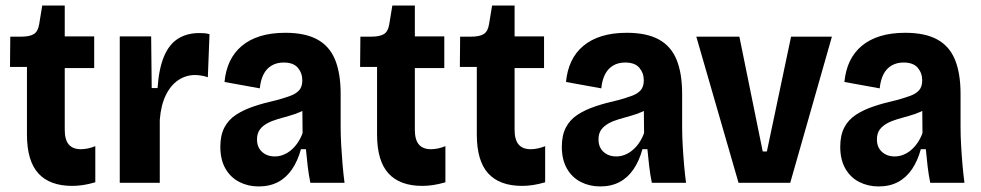

<svg xmlns="http://www.w3.org/2000/svg" viewBox="-20 -658 3532 691"><path d="M240 11Q159 11 118 -34Q77 -79 77 -174V-417H16L17 -526H55Q87 -526 102 -535.5Q117 -545 121 -571L132 -638H213V-527H319V-413H213V-191Q213 -155 227.5 -138Q242 -121 271 -121Q284 -121 297.5 -124Q311 -127 323 -132V-2Q299 5 279 8Q259 11 240 11Z M411 0V-276V-527H524L526 -341H547Q552 -412 570.5 -455.5Q589 -499 621 -519Q653 -539 697 -539Q706 -539 714.5 -538.5Q723 -538 734 -535L728 -380Q717 -384 704.5 -386Q692 -388 682 -388Q649 -388 621.5 -369.5Q594 -351 576.5 -315Q559 -279 555 -226V0Z M911 13Q873 13 841.5 -3Q810 -19 791.5 -51Q773 -83 773 -130Q773 -171 787.5 -199Q802 -227 829.5 -245Q857 -263 894.5 -275.5Q932 -288 977 -298Q1006 -306 1026 -313.5Q1046 -321 1057 -333.5Q1068 -346 1068 -369Q1068 -395 1052 -414Q1036 -433 1001 -433Q976 -433 957.5 -422Q939 -411 928.5 -390.5Q918 -370 915 -340L788 -363Q792 -405 807.5 -437.5Q823 -470 850.5 -493Q878 -516 917 -528Q956 -540 1007 -540Q1078 -540 1122 -516Q1166 -492 1186 -443Q1206 -394 1206 -320V-200Q1206 -170 1208 -134.5Q1210 -99 1213 -64.5Q1216 -30 1220 0H1097Q1091 -29 1087.5 -59Q1084 -89 1081 -121H1063Q1052 -80 1031.5 -49.5Q1011 -19 981 -3Q951 13 911 13ZM969 -95Q985 -95 1000 -101Q1015 -107 1028 -118Q1041 -129 1051.5 -144.5Q1062 -160 1069 -179L1068 -282L1096 -277Q1081 -264 1061.5 -255.5Q1042 -247 1020.5 -241Q999 -235 978.5 -229Q958 -223 941.5 -214Q925 -205 915 -191.5Q905 -178 905 -156Q905 -128 923 -111.5Q941 -95 969 -95Z M1500 11Q1419 11 1378 -34Q1337 -79 1337 -174V-417H1276L1277 -526H1315Q1347 -526 1362 -535.5Q1377 -545 1381 -571L1392 -638H1473V-527H1579V-413H1473V-191Q1473 -155 1487.5 -138Q1502 -121 1531 -121Q1544 -121 1557.5 -124Q1571 -127 1583 -132V-2Q1559 5 1539 8Q1519 11 1500 11Z M1859 11Q1778 11 1737 -34Q1696 -79 1696 -174V-417H1635L1636 -526H1674Q1706 -526 1721 -535.5Q1736 -545 1740 -571L1751 -638H1832V-527H1938V-413H1832V-191Q1832 -155 1846.5 -138Q1861 -121 1890 -121Q1903 -121 1916.5 -124Q1930 -127 1942 -132V-2Q1918 5 1898 8Q1878 11 1859 11Z M2140 13Q2102 13 2070.5 -3Q2039 -19 2020.5 -51Q2002 -83 2002 -130Q2002 -171 2016.5 -199Q2031 -227 2058.5 -245Q2086 -263 2123.5 -275.5Q2161 -288 2206 -298Q2235 -306 2255 -313.5Q2275 -321 2286 -333.5Q2297 -346 2297 -369Q2297 -395 2281 -414Q2265 -433 2230 -433Q2205 -433 2186.5 -422Q2168 -411 2157.5 -390.5Q2147 -370 2144 -340L2017 -363Q2021 -405 2036.5 -437.5Q2052 -470 2079.5 -493Q2107 -516 2146 -528Q2185 -540 2236 -540Q2307 -540 2351 -516Q2395 -492 2415 -443Q2435 -394 2435 -320V-200Q2435 -170 2437 -134.5Q2439 -99 2442 -64.5Q2445 -30 2449 0H2326Q2320 -29 2316.5 -59Q2313 -89 2310 -121H2292Q2281 -80 2260.5 -49.5Q2240 -19 2210 -3Q2180 13 2140 13ZM2198 -95Q2214 -95 2229 -101Q2244 -107 2257 -118Q2270 -129 2280.5 -144.5Q2291 -160 2298 -179L2297 -282L2325 -277Q2310 -264 2290.5 -255.5Q2271 -247 2249.5 -241Q2228 -235 2207.5 -229Q2187 -223 2170.5 -214Q2154 -205 2144 -191.5Q2134 -178 2134 -156Q2134 -128 2152 -111.5Q2170 -95 2198 -95Z M2638 0 2486 -526H2641L2725 -113H2740L2827 -526H2974L2824 0Z M3142 13Q3104 13 3072.5 -3Q3041 -19 3022.5 -51Q3004 -83 3004 -130Q3004 -171 3018.5 -199Q3033 -227 3060.5 -245Q3088 -263 3125.5 -275.5Q3163 -288 3208 -298Q3237 -306 3257 -313.5Q3277 -321 3288 -333.5Q3299 -346 3299 -369Q3299 -395 3283 -414Q3267 -433 3232 -433Q3207 -433 3188.5 -422Q3170 -411 3159.5 -390.5Q3149 -370 3146 -340L3019 -363Q3023 -405 3038.5 -437.5Q3054 -470 3081.5 -493Q3109 -516 3148 -528Q3187 -540 3238 -540Q3309 -540 3353 -516Q3397 -492 3417 -443Q3437 -394 3437 -320V-200Q3437 -170 3439 -134.5Q3441 -99 3444 -64.5Q3447 -30 3451 0H3328Q3322 -29 3318.5 -59Q3315 -89 3312 -121H3294Q3283 -80 3262.5 -49.5Q3242 -19 3212 -3Q3182 13 3142 13ZM3200 -95Q3216 -95 3231 -101Q3246 -107 3259 -118Q3272 -129 3282.5 -144.5Q3293 -160 3300 -179L3299 -282L3327 -277Q3312 -264 3292.5 -255.5Q3273 -247 3251.5 -241Q3230 -235 3209.5 -229Q3189 -223 3172.5 -214Q3156 -205 3146 -191.5Q3136 -178 3136 -156Q3136 -128 3154 -111.5Q3172 -95 3200 -95Z"/></svg>

Font: Bricolage Grotesque SemiCondensed
Style: Bold
Weight: 700
Width: 4
Designer: Mathieu Triay
Foundry: Atelier Triay
Version: Version 1.001;gftools[0.9.33.dev8+g029e19f]